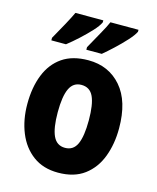

<svg xmlns="http://www.w3.org/2000/svg" viewBox="-116 -847 769 938"><g transform="rotate(15 268.5 -378.0)"><path d="M500 -276Q500 -197 475.5 -132Q451 -67 399.5 -28.5Q348 10 267 10Q192 10 140.5 -28Q89 -66 62.5 -131Q36 -196 36 -276Q36 -360 61.5 -424Q87 -488 138.5 -523.5Q190 -559 270 -559Q373 -559 436.5 -486Q500 -413 500 -276ZM190 -275Q190 -195 208.5 -155.5Q227 -116 269 -116Q311 -116 329 -155.5Q347 -195 347 -276Q347 -356 329 -395Q311 -434 268 -434Q227 -434 208.5 -395Q190 -356 190 -275ZM467 -756Q458 -737 432.5 -709Q407 -681 377 -653Q347 -625 324 -606H246V-619Q270 -663 292.5 -702.5Q315 -742 325 -766H467ZM289 -756Q280 -736 255 -709Q230 -682 200 -654.5Q170 -627 143 -606H69V-619Q94 -663 115.5 -702.5Q137 -742 148 -766H289Z"/></g></svg>

Font: Noto Sans Telugu Condensed ExtraBold
Style: Regular
Weight: 800
Width: 3
Designer: Jelle Bosma - Monotype Design Team
Foundry: Monotype Imaging Inc.
Version: Version 2.005; ttfautohint (v1.8.4.7-5d5b)